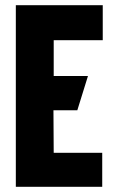

<svg xmlns="http://www.w3.org/2000/svg" viewBox="-20 -720 451 740"><path d="M41 0H374V-131H187L186 -295H278L319 -427H187V-565H376V-700H41Z"/></svg>

Font: Advent Pro ExtraBold
Style: Regular
Weight: 800
Designer: VivaRado, Andreas Kalpakidis
Foundry: VivaRado, Andreas Kalpakidis
Version: Version 3.000